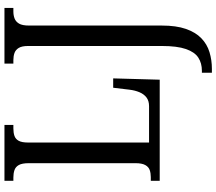

<svg xmlns="http://www.w3.org/2000/svg" viewBox="-76 -678 994 883"><g transform="rotate(-90 421.5 -237.0)"><path d="M528 240V194H537Q572 194 597.5 177.5Q623 161 637 120.5Q651 80 651 10V-605Q651 -634 642 -648.5Q633 -663 618.5 -668Q604 -673 586 -673H570V-714H826V-673H810Q792 -673 777.5 -667.5Q763 -662 754 -647Q745 -632 745 -601V9Q745 76 729.5 120.5Q714 165 686.5 191.5Q659 218 622.5 229Q586 240 546 240ZM31 0V-41H48Q66 -41 80.5 -46Q95 -51 103.5 -66.5Q112 -82 112 -111V-602Q112 -633 103.5 -648Q95 -663 80 -668Q65 -673 46 -673H31V-714H288V-673H272Q252 -673 237.5 -668Q223 -663 215 -648.5Q207 -634 207 -605V-49H374Q399 -49 414.5 -61Q430 -73 438.5 -93.5Q447 -114 450 -139L459 -214H502L496 0Z"/></g></svg>

Font: Noto Serif Condensed
Style: Regular
Weight: 400
Width: 3
Designer: Monotype Design Team
Foundry: Monotype Imaging Inc.
Version: Version 2.015